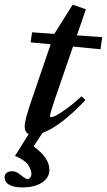

<svg xmlns="http://www.w3.org/2000/svg" viewBox="-67 -567 458 822"><path d="M29.3 235.4Q-7.8 235.4 -27.6 224.1Q-47.4 212.9 -47.4 191.4Q-47.4 180.2 -38.6 173.1Q-29.8 166 -14.6 166Q2.9 166 22.9 183.1Q43.9 199.7 50.8 199.7Q57.1 199.7 62.3 193.6Q67.4 187.5 67.4 176.8Q67.4 170.9 65.4 164.1Q63.5 157.2 57.6 145.5Q51.8 133.8 36.1 121.8Q20.5 109.9 -2.9 100.6L55.7 7.3Q38.6 -1 38.6 -26.4Q38.6 -53.2 68.8 -140.1L149.9 -377.4L64 -385.7L70.3 -428.7L165.5 -421.9L244.1 -546.9L300.8 -527.3L262.2 -415.5L370.6 -408.2L363.3 -356L245.6 -367.7L168.5 -144Q147 -80.6 147 -69.3Q147 -65.4 150.9 -65.4Q157.7 -65.4 171.9 -72Q186 -78.6 216.3 -100.3Q246.6 -122.1 282.2 -154.8L298.8 -138.7Q193.8 -27.3 114.7 2.4L77.1 59.6Q144.5 109.4 144.5 159.7Q144.5 193.4 113.3 214.4Q82 235.4 29.3 235.4Z"/></svg>

Font: Elstob 10pt SemiBold
Style: Italic
Weight: 600
Italic angle: -20°
Designer: Peter S. Baker
Version: Version 1.015